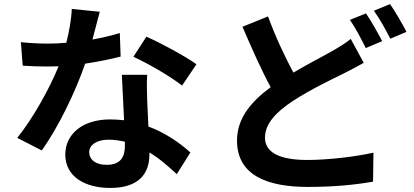

<svg xmlns="http://www.w3.org/2000/svg" viewBox="-20 -863 2040 947"><path d="M878 -441 949 -546C898 -583 774 -651 702 -682L638 -583C706 -552 820 -487 878 -441ZM596 -164V-144C596 -89 575 -50 506 -50C451 -50 420 -76 420 -113C420 -148 457 -174 515 -174C543 -174 570 -170 596 -164ZM706 -494H581L592 -270C569 -272 547 -274 523 -274C384 -274 302 -199 302 -101C302 9 400 64 524 64C666 64 717 -8 717 -101V-111C772 -78 817 -36 852 -4L919 -111C868 -157 798 -207 712 -239L706 -366C705 -410 703 -452 706 -494ZM472 -805 334 -819C332 -767 321 -707 307 -652C276 -649 246 -648 216 -648C179 -648 126 -650 83 -655L92 -539C135 -536 176 -535 217 -535L269 -536C225 -428 144 -281 65 -183L186 -121C267 -234 352 -409 400 -549C467 -559 529 -572 575 -584L571 -700C532 -688 485 -677 436 -668Z M1785 -797 1706 -765C1733 -726 1764 -667 1784 -626L1865 -660C1846 -697 1810 -761 1785 -797ZM1904 -843 1824 -810C1852 -772 1884 -714 1905 -672L1985 -706C1967 -741 1930 -805 1904 -843ZM1302 -782 1176 -731C1221 -626 1269 -518 1315 -433C1219 -362 1149 -280 1149 -170C1149 3 1300 59 1499 59C1629 59 1735 48 1820 33L1822 -110C1733 -90 1598 -74 1496 -74C1357 -74 1287 -112 1287 -184C1287 -254 1343 -311 1426 -366C1518 -425 1611 -469 1674 -500C1710 -518 1742 -535 1774 -553L1710 -671C1684 -650 1655 -632 1618 -611C1571 -584 1500 -548 1427 -505C1386 -582 1340 -678 1302 -782Z"/></svg>

Font: Noto Sans CJK SC
Style: Bold
Weight: 700
Designer: Ryoko NISHIZUKA 西塚涼子 (kana, bopomofo & ideographs); Paul D. Hunt (Latin, Greek & Cyrillic); Sandoll Communications 산돌커뮤니
Foundry: Adobe
Version: Version 2.004;hotconv 1.0.118;makeotfexe 2.5.65603